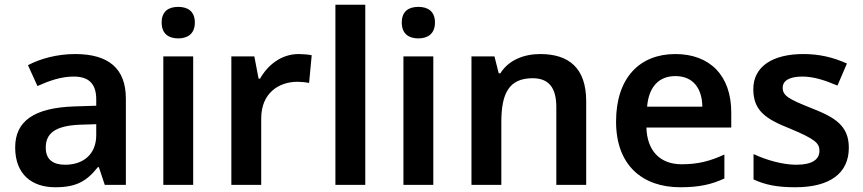

<svg xmlns="http://www.w3.org/2000/svg" viewBox="-20 -780 3641 810"><path d="M297 -552C222 -552 151 -533 98 -505L138 -417C187 -439 237 -457 291 -457C351 -457 386 -430 386 -361V-334L292 -331C125 -325 44 -270 44 -158C44 -43 116 10 213 10C303 10 346 -16 393 -75H397L422 0H511V-364C511 -492 437 -552 297 -552ZM320 -254 386 -256V-210C386 -127 329 -85 255 -85C206 -85 173 -105 173 -157C173 -215 209 -250 320 -254Z M732 -751C693 -751 662 -734 662 -685C662 -636 693 -618 732 -618C770 -618 802 -636 802 -685C802 -734 770 -751 732 -751ZM795 -542H669V0H795Z M1240 -552C1166 -552 1109 -505 1077 -448H1071L1053 -542H956V0H1082V-281C1082 -386 1155 -435 1235 -435C1249 -435 1271 -433 1284 -430L1295 -547C1281 -550 1257 -552 1240 -552Z M1521 0V-760H1395V0Z M1745 -751C1706 -751 1675 -734 1675 -685C1675 -636 1706 -618 1745 -618C1783 -618 1815 -636 1815 -685C1815 -734 1783 -751 1745 -751ZM1808 -542H1682V0H1808Z M2259 -552C2191 -552 2126 -527 2091 -471H2084L2066 -542H1969V0H2095V-265C2095 -384 2126 -450 2227 -450C2296 -450 2327 -409 2327 -328V0H2453V-353C2453 -493 2380 -552 2259 -552Z M2829 -552C2679 -552 2579 -452 2579 -267C2579 -82 2691 10 2850 10C2930 10 2982 -2 3036 -27V-128C2977 -101 2926 -87 2856 -87C2764 -87 2710 -144 2707 -242H3065V-306C3065 -461 2975 -552 2829 -552ZM2829 -459C2906 -459 2942 -405 2943 -330H2710C2717 -415 2761 -459 2829 -459Z M3561 -157C3561 -250 3502 -285 3405 -323C3307 -362 3282 -376 3282 -410C3282 -440 3311 -457 3365 -457C3415 -457 3463 -440 3513 -419L3553 -512C3493 -539 3435 -552 3369 -552C3242 -552 3158 -501 3158 -404C3158 -313 3210 -278 3314 -237C3419 -193 3437 -176 3437 -144C3437 -108 3408 -85 3339 -85C3282 -85 3212 -105 3159 -130V-23C3209 0 3259 10 3335 10C3480 10 3561 -48 3561 -157Z"/></svg>

Font: Noto Sans Myanmar SemiBold
Style: Regular
Weight: 600
Designer: Monotype Design Team
Foundry: Monotype Imaging Inc.
Version: Version 2.107